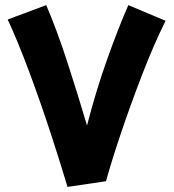

<svg xmlns="http://www.w3.org/2000/svg" viewBox="-20 -718 676 748"><path d="M393 -12Q415 -92 452 -201.5Q489 -311 533.5 -426.5Q578 -542 625 -637L480 -698Q442 -612 397.5 -487Q353 -362 319 -229Q283 -351 242 -477Q201 -603 160 -698L10 -642Q50 -556 95 -435Q140 -314 179 -194Q218 -74 243 10H244Z"/></svg>

Font: Noto Sans Arabic Extra
Style: Regular
Weight: 800
Designer: Nadine Chahine - Monotype Design Team
Foundry: Monotype Imaging Inc.
Version: Version 1.902